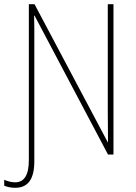

<svg xmlns="http://www.w3.org/2000/svg" viewBox="-51 -734 646 912"><path d="M112 33V-525Q112 -566 112 -597Q112 -628 111 -660H113L462 0H488V-714H461V-196Q461 -168 461.5 -130.5Q462 -93 462 -58H461L113 -714H86V27Q86 132 21 132Q-3 132 -31 120V148Q-8 158 22 158Q112 158 112 33Z"/></svg>

Font: Noto Sans Display SemiCondensed Thin
Style: Regular
Weight: 250
Width: 4
Designer: Monotype Design team
Foundry: Monotype Imaging Inc.
Version: 1.000